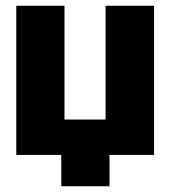

<svg xmlns="http://www.w3.org/2000/svg" viewBox="-20 -543 597 673"><path d="M520 -522.9V0H363.8V109.9H194.8V0H37.1V-522.9H206.1V-124H350.1V-522.9Z"/></svg>

Font: LT Superior Black
Style: Regular
Weight: 900
Designer: Daniel Lyons
Foundry: LyonsType
Version: Version 2.005